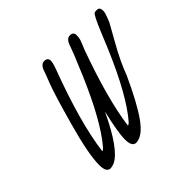

<svg xmlns="http://www.w3.org/2000/svg" viewBox="-137 -698 863 863"><g transform="rotate(-45 294.5 -266.0)"><path d="M458.5 -235.4C474.1 -278 496.6 -325.1 525.9 -376.7C555.2 -428.3 570.3 -455.3 571.3 -457.8C572.3 -460.2 575.4 -468.2 580.8 -481.7C586.2 -495.2 588.9 -506 588.9 -514.2C588.9 -522.3 587.4 -528.2 584.5 -532C581.5 -535.7 576.5 -537.5 569.3 -537.4C562.2 -537.2 557.6 -536.6 555.7 -535.6C548.8 -531.7 535.3 -505.3 515.1 -456.3C495 -407.3 483.6 -379.9 481 -374C423 -238 368 -139.8 315.9 -79.6C310.7 -74.1 306.2 -71.1 302.2 -70.8C315.3 -170.1 349.9 -297.2 406.2 -452.1C406.6 -453.5 409.7 -460.8 415.5 -474.1C421.4 -487.5 424.8 -498.7 425.8 -507.8C426.4 -513 426.8 -517.7 426.8 -522C426.4 -535.3 419.3 -542.1 405.3 -542.2C391.3 -542.4 380.9 -533.2 374 -514.6C371.4 -506.5 367 -494.6 360.8 -479L355 -463.9L317.4 -373.5C259.4 -237.8 204.6 -139.8 152.8 -79.6C147.6 -74.1 143.1 -71.1 139.2 -70.8C153.2 -178.2 190.9 -314 252.4 -478C259.9 -497.6 263.7 -512.2 263.7 -522C263.3 -535.3 256.2 -542.1 242.2 -542.2C228.2 -542.4 217.8 -533.2 210.9 -514.6C208.3 -506.5 200.6 -485.9 187.7 -452.9C174.9 -419.8 154.6 -353.7 127 -254.4C99.3 -155.1 85.4 -82.5 85.4 -36.6C85.4 -6 93.9 9.6 110.8 10.3C118.3 9.9 126.1 8.1 134.3 4.9C174.6 -12.4 221.2 -76.8 273.9 -188.5C257 -117.2 248.5 -66.4 248.5 -36.1C248.5 -5.9 257 9.6 273.9 10.3C301.3 9.9 329.4 -10.4 358.4 -50.8C387.4 -91.1 420.7 -152.7 458.5 -235.4Z"/></g></svg>

Font: Kristi
Style: Medium
Weight: 400
Italic angle: -15°
Version: Version 1.003